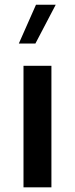

<svg xmlns="http://www.w3.org/2000/svg" viewBox="-20 -806 322 826"><path d="M134.8 -785.6H219.7L132.3 -618.7H61ZM81.1 -522.9H201.2V0H81.1Z"/></svg>

Font: Estedad-FD SemiBold
Style: Regular
Weight: 600
Designer: Amin Abedi
Version: Version 7.3